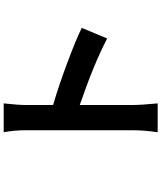

<svg xmlns="http://www.w3.org/2000/svg" viewBox="63 -894 874 1040"><g transform="rotate(-90 500.0 -374.0)"><path d="M869.1 -368.2 811.5 -230.5Q673.8 -302.7 451.2 -378.9V-95.7Q451.2 -46.9 460 43H303.7Q314.5 -28.3 314.5 -95.7V-669.9Q314.5 -735.4 303.7 -791H460Q451.2 -711.9 451.2 -669.9V-523.4Q551.8 -494.1 676.3 -447.8Q800.8 -401.4 869.1 -368.2Z"/></g></svg>

Font: Gen Shin Gothic Bold
Style: Bold
Weight: 700
Designer: [Source Han Sans]
Ryoko NISHIZUKA  (kana & ideographs); Paul D. Hunt (Latin, Greek & Cyrillic); Wenlong ZHANG  (bopomofo
Version: Version 1.002.20150607